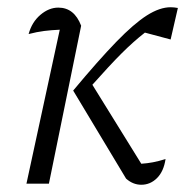

<svg xmlns="http://www.w3.org/2000/svg" viewBox="-20 -507 529 530"><path d="M182 -257Q252 -341 301 -391.5Q350 -442 385.5 -464.5Q421 -487 451 -487Q456 -487 460.5 -486.5Q465 -486 471 -485L451 -398L380 -417Q348 -392 315.5 -359.5Q283 -327 235 -273L370 -55Q386 -56 402 -59Q418 -62 437 -68Q432 -34 413.5 -15.5Q395 3 370 3Q347 3 328 -14ZM53 0 145 -425Q122 -424 102 -421.5Q82 -419 59 -413Q68 -446 91.5 -466Q115 -486 141 -486Q185 -486 204 -436L115 0Z"/></svg>

Font: Piazzolla Light
Style: Italic
Weight: 300
Italic angle: -11.3°
Designer: Juan Pablo del Peral
Foundry: Huerta Tipografica
Version: Version 1.330